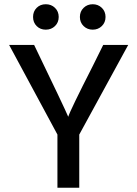

<svg xmlns="http://www.w3.org/2000/svg" viewBox="-20 -886 648 906"><path d="M239.5 -849Q257 -832 257 -806Q257 -780 239.5 -763Q222 -746 196 -746Q170 -746 153 -763Q136 -780 136 -806Q136 -832 153 -849Q170 -866 196 -866Q222 -866 239.5 -849ZM460.5 -849Q478 -832 478 -806Q478 -780 460.5 -763Q443 -746 417.5 -746Q392 -746 374.5 -763Q357 -780 357 -806Q357 -832 374.5 -849Q392 -866 417.5 -866Q443 -866 460.5 -849ZM354 0H251V-251L23 -674H141Q284 -378 302 -335Q311 -365 418 -575L467 -674H585L354 -251Z"/></svg>

Font: Hind Mysuru Medium
Style: Regular
Weight: 500
Designer: Manushi Parikh, Hitesh Malaviya
Foundry: Indian Type Foundry
Version: Version 0.703;PS 1.0;hotconv 1.0.86;makeotf.lib2.5.63406